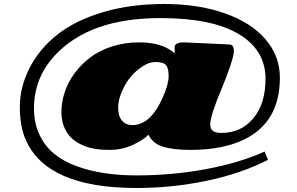

<svg xmlns="http://www.w3.org/2000/svg" viewBox="-20 -730 1486 960"><path d="M900.4 -518.1 1124 -507.8Q1136.7 -507.8 1143.1 -500.2Q1149.4 -492.7 1149.4 -473.6Q1149.4 -454.6 1130.9 -399.2Q1112.3 -343.8 1090.3 -292Q1031.2 -151.9 1031.2 -107.9Q1031.2 -86.4 1043.9 -75.9Q1056.6 -65.4 1086.9 -65.4Q1185.5 -65.4 1246.6 -138.4Q1307.6 -211.4 1307.6 -335.9Q1307.6 -480 1173.6 -559.8Q1039.6 -639.6 781.7 -639.6Q428.2 -639.6 254.9 -453.6Q149.9 -340.8 149.9 -188Q149.9 -114.7 176.8 -57.4Q203.6 0 249.8 38.1Q295.9 76.2 362.3 100.6Q487.3 147 663.6 147Q839.8 147 1007.8 116Q1175.8 85 1303.2 27.8L1319.8 69.3Q1186.5 137.7 1013.7 173.8Q840.8 210 662.6 210Q212.9 210 108.4 -31.7Q79.1 -98.6 79.1 -196.3Q79.1 -293.9 127.7 -389.6Q176.3 -485.4 266.4 -556.6Q356.4 -627.9 493.9 -668.9Q631.3 -710 801.3 -710Q971.2 -710 1103 -663.8Q1234.9 -617.7 1307.1 -533.9Q1379.4 -450.2 1379.4 -341.8Q1379.4 -120.1 1202.1 -33.2Q1095.2 19.5 932.6 19.5Q846.7 19.5 794.4 3.2Q742.2 -13.2 722.7 -56.6Q694.3 -27.8 641.1 -4.2Q587.9 19.5 528.3 19.5Q468.8 19.5 429.9 9Q391.1 -1.5 358.4 -22.9Q325.7 -44.4 306.4 -82Q287.1 -119.6 287.1 -169.2Q287.1 -218.8 303.2 -268.3Q319.3 -317.9 352.3 -362.8Q385.3 -407.7 430.7 -442.4Q476.1 -477.1 539.6 -497.6Q603 -518.1 675.8 -518.1Q792 -518.1 853 -463.4Q853.5 -467.3 853.5 -475.6L853 -493.7Q853 -518.1 900.4 -518.1ZM641.6 -104.5Q733.4 -104.5 794.9 -245.1Q823.2 -309.6 823.2 -349.6Q823.2 -389.6 809.8 -404.8Q796.4 -419.9 757.1 -419.9Q717.8 -419.9 672.1 -383.5Q626.5 -347.2 598.6 -292Q570.8 -236.8 570.8 -192.6Q570.8 -148.4 590.3 -126.5Q609.9 -104.5 641.6 -104.5Z"/></svg>

Font: Sonsie One
Style: Regular
Weight: 400
Designer: Riccardo De Franceschi
Foundry: Sorkin Type Co
Version: Version 1.003